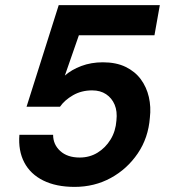

<svg xmlns="http://www.w3.org/2000/svg" viewBox="-20 -720 663 752"><path d="M272 12Q200 12 149.5 -13Q99 -38 75 -84Q51 -130 56 -192H188Q188 -154 216 -128.5Q244 -103 292 -103Q331 -103 362 -122Q393 -141 413 -173.5Q433 -206 436 -248Q440 -284 429 -310Q418 -336 395.5 -351Q373 -366 341 -366Q299 -366 266 -347Q233 -328 215 -302H84L210 -700H606L585 -582H289L234 -424Q260 -447 298.5 -461.5Q337 -476 383 -476Q435 -476 472 -458Q509 -440 531.5 -409.5Q554 -379 563 -340Q572 -301 567 -259Q561 -180 519.5 -119Q478 -58 414 -23Q350 12 272 12Z"/></svg>

Font: DM Sans 12pt
Style: Bold Italic
Weight: 700
Italic angle: -10°
Version: Version 4.004;gftools[0.9.30]